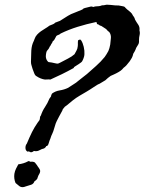

<svg xmlns="http://www.w3.org/2000/svg" viewBox="-20 -766 613 814"><path d="M98.6 -82Q100.6 -84 104 -82.5Q107.4 -81.1 109.4 -80.1Q120.1 -82 127.9 -77.1Q134.8 -68.4 136.2 -66.4Q137.7 -64.5 140.6 -59.6Q145.5 -53.7 148.9 -46.9Q152.3 -40 147.5 -30.3Q141.6 -20.5 140.6 -16.1Q139.6 -11.7 137.7 -7.8Q133.8 -2 126 2.9Q122.1 13.7 112.3 17.1Q102.5 20.5 88.9 24.4Q85.9 25.4 83 26.4Q80.1 27.3 78.1 27.3Q67.4 28.3 60.1 21.5Q52.7 14.6 45.9 9.8Q38.1 -8.8 41 -29.3Q43 -41 47.9 -50.8Q52.7 -60.5 57.6 -69.3Q81.1 -72.3 98.6 -82ZM388.7 -672.9Q346.7 -664.1 309.1 -652.3Q271.5 -640.6 237.3 -624Q232.4 -619.1 225.6 -617.2Q218.8 -615.2 216.8 -609.4Q212.9 -603.5 210.9 -598.6Q209 -593.8 204.1 -591.8Q201.2 -584 199.7 -582.5Q198.2 -581.1 197.3 -579.1Q194.3 -572.3 192.4 -570.3Q190.4 -568.4 189.5 -565.4Q186.5 -558.6 183.1 -555.2Q179.7 -551.8 177.7 -547.9Q175.8 -543 174.8 -534.7Q173.8 -526.4 174.8 -521.5Q175.8 -515.6 178.7 -510.7Q181.6 -505.9 185.5 -502.9Q192.4 -502 199.2 -501Q206.1 -500 212.9 -498Q222.7 -495.1 228 -497.1Q233.4 -499 236.3 -501Q251 -508.8 268.1 -517.6Q285.2 -526.4 295.9 -536.1Q299.8 -543.9 304.2 -551.3Q308.6 -558.6 309.6 -569.3Q310.5 -576.2 310.1 -582.5Q309.6 -588.9 311.5 -595.7Q320.3 -599.6 321.3 -597.7Q322.3 -595.7 324.2 -594.7Q331.1 -584 335 -567.4Q338.9 -550.8 337.9 -536.1Q337.9 -529.3 334.5 -520Q331.1 -510.7 328.1 -505.9Q326.2 -502.9 321.8 -500Q317.4 -497.1 313.5 -494.1Q300.8 -485.4 297.4 -483.9Q293.9 -482.4 292 -477.5Q267.6 -463.9 242.7 -451.7Q217.8 -439.5 193.4 -428.7Q187.5 -429.7 181.6 -429.2Q175.8 -428.7 170.9 -428.7Q162.1 -429.7 152.3 -433.6Q142.6 -437.5 135.7 -442.4Q128.9 -445.3 125 -455.6Q121.1 -465.8 118.2 -473.6Q116.2 -481.4 113.8 -488.3Q111.3 -495.1 111.3 -503.9Q111.3 -511.7 111.8 -521.5Q112.3 -531.2 112.3 -539.1Q112.3 -565.4 119.1 -583Q124 -592.8 124.5 -595.2Q125 -597.7 126 -599.6Q129.9 -611.3 137.2 -619.1Q144.5 -627 153.3 -633.3Q162.1 -639.6 171.4 -645Q180.7 -650.4 189.5 -657.2Q198.2 -661.1 204.1 -663.1Q210 -665 213.9 -669.9Q218.8 -671.9 224.1 -673.8Q229.5 -675.8 234.4 -677.7Q246.1 -684.6 256.8 -691.9Q267.6 -699.2 281.2 -706.1Q292 -710.9 305.2 -715.8Q318.4 -720.7 329.1 -725.6Q333 -730.5 339.4 -731.9Q345.7 -733.4 353.5 -735.4Q360.4 -737.3 365.2 -738.3Q370.1 -739.3 375 -736.3Q382.8 -739.3 391.1 -739.3Q399.4 -739.3 406.2 -741.2Q413.1 -744.1 416 -743.7Q418.9 -743.2 421.9 -744.1Q423.8 -744.1 426.8 -745.1Q429.7 -746.1 432.6 -746.1Q442.4 -746.1 449.7 -745.1Q457 -744.1 467.8 -743.2Q477.5 -743.2 483.4 -742.7Q489.3 -742.2 497.1 -740.2Q500 -739.3 503.4 -738.8Q506.8 -738.3 508.8 -736.3Q510.7 -734.4 513.7 -731Q516.6 -727.5 519.5 -725.6Q525.4 -720.7 529.8 -717.3Q534.2 -713.9 539.1 -708Q543 -701.2 544.4 -698.7Q545.9 -696.3 547.9 -694.3Q550.8 -689.5 552.7 -682.6Q558.6 -671.9 565.9 -661.6Q573.2 -651.4 571.3 -636.7Q574.2 -627 571.8 -617.2Q569.3 -607.4 569.3 -595.7Q570.3 -583 565.4 -576.2Q560.5 -569.3 557.6 -563.5Q553.7 -552.7 550.8 -547.9Q547.9 -543 544.9 -538.1Q543 -528.3 539.1 -521Q535.2 -513.7 530.3 -506.8Q521.5 -495.1 516.1 -489.3Q510.7 -483.4 503.9 -478.5Q498 -470.7 490.2 -465.3Q482.4 -460 472.7 -455.1Q467.8 -452.1 461.4 -449.7Q455.1 -447.3 449.2 -444.3Q443.4 -440.4 437.5 -435.5Q431.6 -430.7 426.8 -425.8Q420.9 -421.9 414.6 -418.5Q408.2 -415 402.3 -411.1Q394.5 -408.2 389.2 -404.3Q383.8 -400.4 377 -396.5Q369.1 -391.6 362.8 -387.2Q356.4 -382.8 347.7 -377.9Q333 -369.1 317.9 -360.4Q302.7 -351.6 289.1 -340.8Q280.3 -334 272 -326.7Q263.7 -319.3 254.9 -313.5Q247.1 -304.7 246.1 -302.7Q245.1 -300.8 244.1 -296.9Q236.3 -283.2 231 -272.9Q225.6 -262.7 220.7 -252.9Q215.8 -243.2 212.9 -231.9Q210 -220.7 206.1 -210Q204.1 -205.1 202.1 -200.2Q200.2 -195.3 197.3 -189.5Q193.4 -176.8 190.4 -170.9Q188.5 -165 185.5 -155.8Q182.6 -146.5 175.8 -146.5Q174.8 -142.6 171.9 -140.6Q168.9 -138.7 167 -136.7Q157.2 -134.8 147 -128.9Q136.7 -123 124 -126Q118.2 -121.1 111.3 -120.1Q105.5 -122.1 103.5 -123.5Q101.6 -125 96.7 -123Q87.9 -127.9 87.9 -139.2Q87.9 -150.4 93.8 -157.2Q105.5 -185.5 115.7 -206.1Q126 -226.6 139.6 -246.1Q141.6 -249 143.6 -251.5Q145.5 -253.9 147.5 -256.8Q149.4 -261.7 149.4 -267.1Q149.4 -272.5 153.3 -276.4Q160.2 -296.9 170.9 -312.5Q181.6 -328.1 189.5 -347.7Q191.4 -349.6 192.9 -352.5Q194.3 -355.5 196.3 -357.4Q197.3 -364.3 198.7 -365.7Q200.2 -367.2 200.2 -369.1Q214.8 -379.9 233.4 -382.8Q252 -385.7 268.6 -393.6Q284.2 -404.3 293.5 -409.7Q302.7 -415 311.5 -422.9Q321.3 -430.7 330.6 -438Q339.8 -445.3 348.6 -452.1Q367.2 -468.8 387.2 -486.3Q407.2 -503.9 423.8 -524.4Q427.7 -529.3 431.6 -536.1Q435.5 -543 439.5 -549.8Q444.3 -560.5 447.3 -577.1Q449.2 -590.8 450.2 -605Q451.2 -619.1 443.4 -629.9Q435.5 -635.7 433.6 -638.7Q431.6 -641.6 428.7 -643.6Q418 -650.4 416 -651.9Q414.1 -653.3 412.1 -654.3Q410.2 -656.2 407.2 -656.7Q404.3 -657.2 401.4 -659.2Q399.4 -661.1 397.5 -662.1Q395.5 -663.1 391.6 -664.1Z"/></svg>

Font: Seaweed Script
Style: Regular
Weight: 400
Designer: Squid
Foundry: Font Diner, Inc DBA Neapolitan
Version: Version 1.000